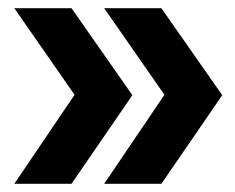

<svg xmlns="http://www.w3.org/2000/svg" viewBox="-20 -514 576 470"><path d="M235 -494 411 -241 524 -281 375 -494ZM375 -64 524 -281 411 -324 235 -64ZM15 -494 191 -241 304 -281 155 -494ZM155 -64 304 -281 191 -324 15 -64Z"/></svg>

Font: Blinker
Style: Regular
Weight: 400
Designer: Juergen Huber
Foundry: supertype
Version: 1.017